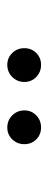

<svg xmlns="http://www.w3.org/2000/svg" viewBox="182 -888 135 540"><g transform="rotate(90 250.0 -617.5)"><path d="M162 -570Q142 -570 128.5 -584Q115 -598 115 -618Q115 -638 128.5 -651.5Q142 -665 162 -665Q182 -665 196 -651.5Q210 -638 210 -618Q210 -598 196 -584Q182 -570 162 -570ZM338 -570Q318 -570 304 -584Q290 -598 290 -618Q290 -638 304 -651.5Q318 -665 338 -665Q358 -665 371.5 -651.5Q385 -638 385 -618Q385 -598 371.5 -584Q358 -570 338 -570Z"/></g></svg>

Font: Spectral Medium
Style: Italic
Weight: 500
Italic angle: -10°
Designer: Jean-Baptiste Levee
Foundry: Production Type
Version: Version 2.001